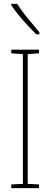

<svg xmlns="http://www.w3.org/2000/svg" viewBox="-20 -970 259 990"><path d="M181 0H38V-19L98 -22V-691L38 -695V-714H181V-695L123 -691V-22L181 -19ZM69 -950Q95 -909 124.5 -874Q154 -839 183 -804V-793H167Q148 -812 124 -837.5Q100 -863 77.5 -890.5Q55 -918 38 -943V-950Z"/></svg>

Font: Noto Sans Gujarati UI ExtraCondensed Thin
Style: Regular
Weight: 100
Width: 2
Designer: Jelle Bosma - Monotype Design Team, Universal Thirst
Foundry: Monotype Imaging Inc.
Version: Version 2.106; ttfautohint (v1.8.4.7-5d5b)